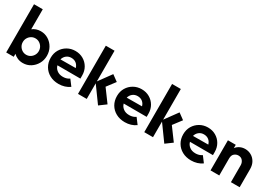

<svg xmlns="http://www.w3.org/2000/svg" viewBox="24 -1477 3263 2300"><g transform="rotate(30 1656.0 -326.5)"><path d="M279.9 11.1Q240.3 11.1 207.3 -2.8Q174.3 -16.7 150 -41V0H45.8V-666.7H166.7V-390.3Q189.6 -408.3 218.1 -418.1Q246.5 -427.8 279.9 -427.8Q338.2 -427.8 385.4 -398.3Q432.6 -368.8 460.8 -318.8Q488.9 -268.8 488.9 -208.3Q488.9 -147.9 460.8 -98.3Q432.6 -48.6 385.4 -18.8Q338.2 11.1 279.9 11.1ZM266 -95.1Q296.5 -95.1 321.5 -110.4Q346.5 -125.7 361.5 -151.4Q376.4 -177.1 376.4 -208.3Q376.4 -239.6 361.5 -265.3Q346.5 -291 321.5 -306.2Q296.5 -321.5 266 -321.5Q235.4 -321.5 210.4 -306.2Q185.4 -291 170.5 -265.3Q155.6 -239.6 155.6 -208.3Q155.6 -177.1 170.5 -151.4Q185.4 -125.7 210.4 -110.4Q235.4 -95.1 266 -95.1Z M927.8 -33.3Q896.5 -9.7 857.3 2.1Q818.1 13.9 775.7 13.9Q705.6 13.9 652.1 -15.3Q598.6 -44.4 568.8 -95.5Q538.9 -146.5 538.9 -212.5Q538.9 -275.7 568.1 -324.7Q597.2 -373.6 646.9 -402.1Q696.5 -430.6 756.9 -430.6Q818.8 -430.6 867.4 -402.4Q916 -374.3 944.1 -325.7Q972.2 -277.1 972.2 -215.3V-172.9L654.2 -173.6Q663.9 -136.1 694.4 -112.5Q727.1 -86.1 778.5 -86.1Q818.1 -86.1 850 -102.1Q859.7 -106.9 868.1 -112.5Q868.1 -112.5 927.8 -33.3ZM861.1 -254.2Q850.7 -291.7 823.3 -313.2Q795.8 -334.7 755.6 -334.7Q717.4 -334.7 689.2 -312.8Q661.1 -291 650 -252.8Q650 -252.8 861.1 -254.2Z M1316 0 1150 -229.2 1286.8 -416.7 1370.1 -355.6Q1370.1 -355.6 1281.9 -239.6L1408.3 -68.1Q1408.3 -68.1 1316 0ZM1038.9 0V-666.7H1159.7V0Z M1844.4 -33.3Q1813.2 -9.7 1774 2.1Q1734.7 13.9 1692.4 13.9Q1622.2 13.9 1568.8 -15.3Q1515.3 -44.4 1485.4 -95.5Q1455.6 -146.5 1455.6 -212.5Q1455.6 -275.7 1484.7 -324.7Q1513.9 -373.6 1563.5 -402.1Q1613.2 -430.6 1673.6 -430.6Q1735.4 -430.6 1784 -402.4Q1832.6 -374.3 1860.8 -325.7Q1888.9 -277.1 1888.9 -215.3V-172.9L1570.8 -173.6Q1580.6 -136.1 1611.1 -112.5Q1643.7 -86.1 1695.1 -86.1Q1734.7 -86.1 1766.7 -102.1Q1776.4 -106.9 1784.7 -112.5Q1784.7 -112.5 1844.4 -33.3ZM1777.8 -254.2Q1767.4 -291.7 1739.9 -313.2Q1712.5 -334.7 1672.2 -334.7Q1634 -334.7 1605.9 -312.8Q1577.8 -291 1566.7 -252.8Q1566.7 -252.8 1777.8 -254.2Z M2232.6 0 2066.7 -229.2 2203.5 -416.7 2286.8 -355.6Q2286.8 -355.6 2198.6 -239.6L2325 -68.1Q2325 -68.1 2232.6 0ZM1955.6 0V-666.7H2076.4V0Z M2761.1 -33.3Q2729.9 -9.7 2690.6 2.1Q2651.4 13.9 2609 13.9Q2538.9 13.9 2485.4 -15.3Q2431.9 -44.4 2402.1 -95.5Q2372.2 -146.5 2372.2 -212.5Q2372.2 -275.7 2401.4 -324.7Q2430.6 -373.6 2480.2 -402.1Q2529.9 -430.6 2590.3 -430.6Q2652.1 -430.6 2700.7 -402.4Q2749.3 -374.3 2777.4 -325.7Q2805.6 -277.1 2805.6 -215.3V-172.9L2487.5 -173.6Q2497.2 -136.1 2527.8 -112.5Q2560.4 -86.1 2611.8 -86.1Q2651.4 -86.1 2683.3 -102.1Q2693.1 -106.9 2701.4 -112.5Q2701.4 -112.5 2761.1 -33.3ZM2694.4 -254.2Q2684 -291.7 2656.6 -313.2Q2629.2 -334.7 2588.9 -334.7Q2550.7 -334.7 2522.6 -312.8Q2494.4 -291 2483.3 -252.8Q2483.3 -252.8 2694.4 -254.2Z M2872.2 0V-416.7H2980.6V-370.8Q3002.8 -400 3035.4 -415.3Q3068.1 -430.6 3105.6 -430.6Q3150 -430.6 3188.5 -409.4Q3227.1 -388.2 3251 -347.6Q3275 -306.9 3275 -249.3V0H3154.2V-233.3Q3154.2 -268.1 3133.3 -295.1Q3112.5 -322.2 3073.6 -322.2Q3042.4 -322.2 3017.7 -301Q2993.1 -279.9 2993.1 -234.7V0Z"/></g></svg>

Font: co2trust
Style: Bold
Weight: 700
Designer: Kristian Moeller
Foundry: Dicotype
Version: Version 1.000